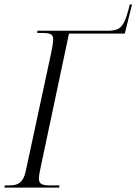

<svg xmlns="http://www.w3.org/2000/svg" viewBox="-40 -854 621 874"><path d="M-20 0H229L231 -10H190C154 -10 137 -15 137 -41C137 -52 140 -69 145 -92L274 -701H528L561 -834H551L544 -807C522 -726 503 -714 448 -714H131L129 -704H146C189 -704 202 -700 202 -674C202 -661 198 -636 191 -604L77 -74C66 -24 44 -10 3 -10H-18Z"/></svg>

Font: Noto Serif Display Condensed Light
Style: Italic
Weight: 300
Width: 3
Italic angle: -12°
Designer: Monotype Design Team
Foundry: Monotype Imaging Inc.
Version: Version 2.009